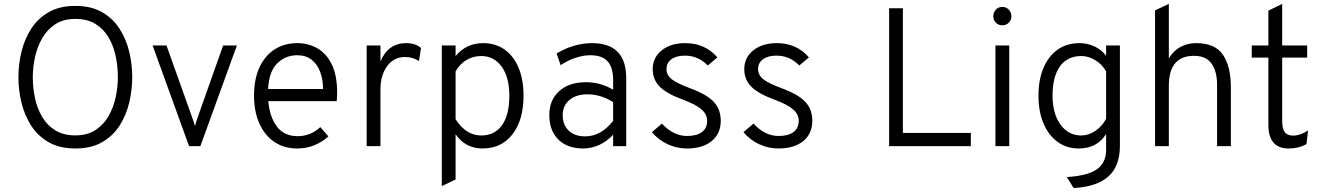

<svg xmlns="http://www.w3.org/2000/svg" viewBox="-20 -742 6712 975"><path d="M362.5 12Q282.5 12 227.2 -19.8Q172 -51.5 138.2 -104.2Q104.5 -157 89 -221Q73.5 -285 73.5 -350Q73.5 -415 89 -479Q104.5 -543 138.2 -595.8Q172 -648.5 227.2 -680.2Q282.5 -712 362.5 -712Q443 -712 498.2 -680.2Q553.5 -648.5 587.2 -595.8Q621 -543 636.2 -479Q651.5 -415 651.5 -350Q651.5 -285 636.2 -221Q621 -157 587.2 -104.2Q553.5 -51.5 498.2 -19.8Q443 12 362.5 12ZM362.5 -54.5Q423 -54.5 464.2 -81.2Q505.5 -108 530.8 -151.8Q556 -195.5 567.2 -247.5Q578.5 -299.5 578.5 -350Q578.5 -405 567.2 -457.8Q556 -510.5 530.8 -553Q505.5 -595.5 464.2 -620.8Q423 -646 362.5 -646Q302.5 -646 261.2 -619.2Q220 -592.5 194.8 -548.8Q169.5 -505 158 -453Q146.5 -401 146.5 -350Q146.5 -295 158 -242.2Q169.5 -189.5 194.8 -147.2Q220 -105 261.2 -79.8Q302.5 -54.5 362.5 -54.5Z M940 0 755 -511H825.5L955.5 -146.5Q959.5 -135 963 -124.8Q966.5 -114.5 970 -102Q973.5 -114.5 976.8 -124.8Q980 -135 984 -146.5L1113 -511H1183L997.5 0Z M1489.5 12Q1421.5 12 1372.2 -22Q1323 -56 1296.5 -116.2Q1270 -176.5 1270 -256Q1270 -340.5 1297.8 -400.2Q1325.5 -460 1375 -491.5Q1424.5 -523 1489.5 -523Q1546 -523 1592 -496.5Q1638 -470 1665 -414.5Q1692 -359 1692 -272Q1692 -252.5 1690 -228.5H1342.5Q1349 -149.5 1385.5 -100Q1422 -50.5 1492 -50.5Q1523.5 -50.5 1552.5 -61.8Q1581.5 -73 1606.5 -96.5L1647.5 -49.5Q1619.5 -23 1578.8 -5.5Q1538 12 1489.5 12ZM1341.5 -290H1620.5Q1620.5 -337.5 1606 -376.5Q1591.5 -415.5 1562.5 -438.5Q1533.5 -461.5 1489.5 -461.5Q1430 -461.5 1388 -420.5Q1346 -379.5 1341.5 -290Z M1842 0V-511H1912V-430Q1951 -523 2043 -523Q2089 -523 2118 -498.5L2107.5 -432Q2077 -452.5 2036.5 -452.5Q1980.5 -452.5 1946.2 -406.5Q1912 -360.5 1912 -286.5V0Z M2223.5 203V-511H2293.5V-457.5Q2348 -523 2433.5 -523Q2496.5 -523 2542.5 -490.2Q2588.5 -457.5 2613.5 -397.8Q2638.5 -338 2638.5 -256Q2638.5 -132.5 2582.5 -60.2Q2526.5 12 2430.5 12Q2344 12 2293.5 -60V169.5ZM2423.5 -54Q2492.5 -54 2529.5 -106.5Q2566.5 -159 2566.5 -256Q2566.5 -349 2527.8 -403.2Q2489 -457.5 2423.5 -457.5Q2382.5 -457.5 2348.2 -437Q2314 -416.5 2293.5 -379V-136.5Q2346.5 -54 2423.5 -54Z M2942.5 12Q2861.5 12 2815.5 -33.2Q2769.5 -78.5 2769.5 -158Q2769.5 -234.5 2820 -279.5Q2870.5 -324.5 2955.5 -324.5Q3029.5 -324.5 3093.5 -286.5V-335.5Q3093.5 -400 3065.2 -430.8Q3037 -461.5 2977.5 -461.5Q2941.5 -461.5 2902 -448.2Q2862.5 -435 2827 -411L2806.5 -470Q2846.5 -495.5 2893.8 -509.2Q2941 -523 2986 -523Q3160 -523 3160 -345.5V0H3093.5V-58Q3063 -24.5 3023.5 -6.2Q2984 12 2942.5 12ZM2951.5 -49.5Q3031.5 -49.5 3093.5 -128V-223.5Q3031 -263 2963.5 -263Q2905.5 -263 2871.5 -234.2Q2837.5 -205.5 2837.5 -157.5Q2837.5 -107.5 2868 -78.5Q2898.5 -49.5 2951.5 -49.5Z M3467.5 12Q3416.5 12 3369.5 -10Q3322.5 -32 3290.5 -71L3341.5 -114.5Q3399 -51.5 3468.5 -51.5Q3517.5 -51.5 3544.2 -71.2Q3571 -91 3571 -127.5Q3571 -161.5 3542.5 -186.5Q3514 -211.5 3446.5 -236.5Q3365 -266.5 3329.8 -302.2Q3294.5 -338 3294.5 -391Q3294.5 -449.5 3340.2 -486.2Q3386 -523 3459.5 -523Q3560.5 -523 3623 -450.5L3574 -409.5Q3525 -459.5 3458.5 -459.5Q3414.5 -459.5 3389.5 -441Q3364.5 -422.5 3364.5 -391Q3364.5 -361.5 3390.5 -340.2Q3416.5 -319 3485.5 -293.5Q3569.5 -262.5 3604.8 -224.5Q3640 -186.5 3640 -128.5Q3640 -63 3594 -25.5Q3548 12 3467.5 12Z M3932.5 12Q3881.5 12 3834.5 -10Q3787.5 -32 3755.5 -71L3806.5 -114.5Q3864 -51.5 3933.5 -51.5Q3982.5 -51.5 4009.2 -71.2Q4036 -91 4036 -127.5Q4036 -161.5 4007.5 -186.5Q3979 -211.5 3911.5 -236.5Q3830 -266.5 3794.8 -302.2Q3759.5 -338 3759.5 -391Q3759.5 -449.5 3805.2 -486.2Q3851 -523 3924.5 -523Q4025.5 -523 4088 -450.5L4039 -409.5Q3990 -459.5 3923.5 -459.5Q3879.5 -459.5 3854.5 -441Q3829.5 -422.5 3829.5 -391Q3829.5 -361.5 3855.5 -340.2Q3881.5 -319 3950.5 -293.5Q4034.5 -262.5 4069.8 -224.5Q4105 -186.5 4105 -128.5Q4105 -63 4059 -25.5Q4013 12 3932.5 12Z M4495 0V-700H4565V-67H4910V0Z M5069.5 -613.5Q5050.5 -613.5 5037.2 -627Q5024 -640.5 5024 -659.5Q5024 -679 5037.2 -693Q5050.5 -707 5069.5 -707Q5089.5 -707 5102.8 -693Q5116 -679 5116 -659.5Q5116 -640.5 5102.8 -627Q5089.5 -613.5 5069.5 -613.5ZM5035 0V-511H5105V0Z M5432 213 5397.5 157Q5501.5 151 5549.2 118.2Q5597 85.5 5597 19V-61.5Q5551 12 5458 12Q5396.5 12 5350.5 -21.5Q5304.5 -55 5279 -115.2Q5253.5 -175.5 5253.5 -256Q5253.5 -337.5 5279 -397.5Q5304.5 -457.5 5351.2 -490.2Q5398 -523 5461.5 -523Q5503 -523 5539 -505.8Q5575 -488.5 5597 -458.5V-511H5667V-1.5Q5667 101 5609.2 153.5Q5551.5 206 5432 213ZM5470.5 -54Q5508 -54 5542.2 -77.2Q5576.5 -100.5 5597 -138.5V-379.5Q5577.5 -414.5 5542.5 -436Q5507.5 -457.5 5471.5 -457.5Q5400.5 -457.5 5362.8 -405.5Q5325 -353.5 5325 -256Q5325 -165 5365.2 -109.5Q5405.5 -54 5470.5 -54Z M5845.5 0V-689.5L5915.5 -722V-445Q5937 -482.5 5973 -502.8Q6009 -523 6054 -523Q6151 -523 6190.8 -463Q6230.5 -403 6230.5 -300V0H6160.5V-312.5Q6160.5 -378.5 6132.8 -418.5Q6105 -458.5 6043.5 -458.5Q5915.5 -458.5 5915.5 -306.5V0Z M6524 12Q6421 12 6421 -108V-449.5H6336.5V-511H6421V-688L6491 -722V-511H6618V-449.5H6491V-129Q6491 -89 6504 -71.2Q6517 -53.5 6547 -53.5Q6583 -53.5 6622.5 -79.5L6614.5 -10.5Q6575 12 6524 12Z"/></svg>

Font: Overpass Light
Style: Regular
Weight: 300
Designer: Delve Withrington, Dave Bailey, Thomas Jockin
Foundry: Delve Fonts LLC
Version: Version 4.000; ttfautohint (v1.8.3)